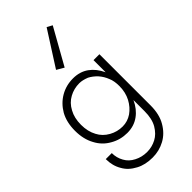

<svg xmlns="http://www.w3.org/2000/svg" viewBox="-313 -889 1196 1196"><g transform="rotate(-45 285.0 -291.0)"><path d="M103 30H50Q50 89 77 134Q101 178 153 205Q199 230 264 230Q322 230 372 203Q422 176 453 122Q484 70 484 -10V-460H432V-10Q432 56 408 98Q382 142 345 161Q307 181 264 181Q218 181 180 161Q142 142 123 107Q103 72 103 30ZM39 -230Q39 -156 69 -102Q97 -48 150 -19Q200 10 261 10Q320 10 364 -22Q407 -53 432 -108Q456 -162 456 -230Q456 -299 432 -353Q406 -409 364 -439Q321 -470 261 -470Q200 -470 150 -441Q100 -412 69 -359Q39 -305 39 -230ZM92 -230Q92 -290 116 -333Q139 -377 180 -399Q220 -421 268 -421Q294 -421 330 -407Q359 -392 383 -366Q406 -340 419 -306Q432 -277 432 -232Q432 -177 409 -133Q386 -90 349 -64Q312 -39 268 -39Q221 -39 180 -62Q137 -86 116 -127Q92 -171 92 -230ZM272 -554 406 -793 371 -812 224 -582Z"/></g></svg>

Font: NM-font
Style: Light
Weight: 500
Designer: ""
Foundry: ""
Version: ""